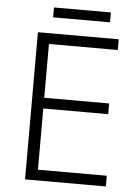

<svg xmlns="http://www.w3.org/2000/svg" viewBox="-57 -884 667 928"><g transform="rotate(5 276.5 -420.0)"><path d="M492 0H100V-714H492V-662H158V-401H473V-349H158V-52H492ZM443 -840V-792H167V-840Z"/></g></svg>

Font: Noto Sans Bengali UI Light
Style: Regular
Weight: 300
Designer: Jelle Bosma - Monotype Design Team
Foundry: Monotype Imaging Inc.
Version: Version 2.003; ttfautohint (v1.8.4.7-5d5b)